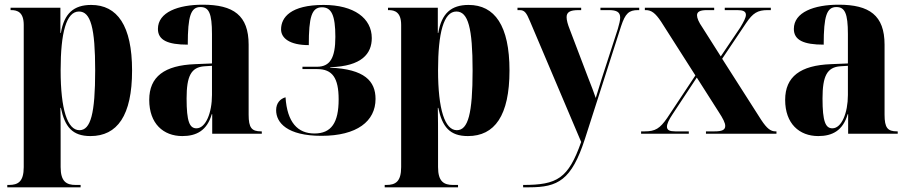

<svg xmlns="http://www.w3.org/2000/svg" viewBox="-20 -569 3865 817"><path d="M11 228H323V218H302C263 218 238 204 238 142V27C238 -19 238 -65 237 -110H239C256 -29 288 10 365 10C479 10 542 -77 542 -269C542 -460 479 -548 368 -548C294 -548 253 -512 239 -429H237V-536H25V-526H28C54 -526 81 -517 81 -463V142C81 204 57 218 18 218H11ZM318 -15C267 -15 238 -103 238 -270C238 -430 262 -520 316 -520C366 -520 385 -450 385 -269C385 -86 366 -15 318 -15Z M756 10C815 10 861 -13 881 -83H883V0H1094V-10H1091C1051 -10 1038 -25 1038 -81V-379C1038 -504 973 -549 843 -549C738 -549 652 -517 652 -446C652 -398 694 -379 779 -379C779 -501 792 -539 833 -539C869 -539 882 -512 882 -424V-299L810 -296C680 -291 615 -243 615 -144C615 -43 675 10 756 10ZM816 -23C787 -23 774 -51 774 -150C774 -245 793 -283 850 -287L882 -289V-165C882 -88 855 -23 816 -23Z M1348 9C1499 9 1578 -53 1578 -148C1578 -224 1531 -275 1385 -281V-283C1520 -287 1562 -341 1562 -407C1562 -491 1487 -548 1357 -548C1217 -548 1176 -495 1176 -444C1176 -407 1212 -377 1294 -377C1294 -496 1306 -538 1350 -538C1390 -538 1407 -505 1407 -412C1407 -322 1384 -285 1329 -285H1267V-275H1330C1394 -275 1421 -238 1421 -146C1421 -47 1390 -1 1318 -1C1247 -1 1202 -48 1195 -155C1173 -149 1155 -131 1155 -100C1155 -47 1202 9 1348 9Z M1617 228H1929V218H1908C1869 218 1844 204 1844 142V27C1844 -19 1844 -65 1843 -110H1845C1862 -29 1894 10 1971 10C2085 10 2148 -77 2148 -269C2148 -460 2085 -548 1974 -548C1900 -548 1859 -512 1845 -429H1843V-536H1631V-526H1634C1660 -526 1687 -517 1687 -463V142C1687 204 1663 218 1624 218H1617ZM1924 -15C1873 -15 1844 -103 1844 -270C1844 -430 1868 -520 1922 -520C1972 -520 1991 -450 1991 -269C1991 -86 1972 -15 1924 -15Z M2206 218V228H2232C2354 228 2412 198 2469 22L2623 -458C2641 -512 2656 -526 2695 -526H2700V-536H2535V-526H2571C2605 -526 2619 -517 2619 -494C2619 -483 2615 -466 2609 -446L2540 -233C2532 -207 2524 -181 2515 -152C2507 -176 2497 -202 2482 -240L2404 -445C2396 -465 2391 -483 2391 -496C2391 -517 2405 -526 2442 -526H2453V-536H2182V-526H2191C2212 -526 2220 -515 2235 -479L2453 35C2398 191 2351 218 2206 218Z M2708 0H2911V-10H2853C2830 -10 2818 -15 2818 -30C2818 -42 2826 -59 2842 -83L2945 -239L3038 -93C3057 -64 3066 -46 3066 -33C3066 -16 3052 -10 3021 -10H2984V0H3284V-10H3280C3260 -10 3244 -21 3219 -59L3053 -319L3155 -471C3184 -514 3204 -526 3247 -526H3260V-536H3064V-526H3117C3141 -526 3154 -521 3154 -506C3154 -494 3145 -477 3130 -452L3047 -329L2969 -452C2953 -475 2946 -492 2946 -504C2946 -518 2957 -526 2988 -526H3019V-536H2724V-526H2728C2752 -526 2769 -513 2793 -477L2939 -248L2819 -67C2788 -22 2768 -10 2724 -10H2708Z M3462 10C3521 10 3567 -13 3587 -83H3589V0H3800V-10H3797C3757 -10 3744 -25 3744 -81V-379C3744 -504 3679 -549 3549 -549C3444 -549 3358 -517 3358 -446C3358 -398 3400 -379 3485 -379C3485 -501 3498 -539 3539 -539C3575 -539 3588 -512 3588 -424V-299L3516 -296C3386 -291 3321 -243 3321 -144C3321 -43 3381 10 3462 10ZM3522 -23C3493 -23 3480 -51 3480 -150C3480 -245 3499 -283 3556 -287L3588 -289V-165C3588 -88 3561 -23 3522 -23Z"/></svg>

Font: Noto Serif Display Condensed ExtraBold
Style: Regular
Weight: 800
Width: 3
Designer: Monotype Design Team
Foundry: Monotype Imaging Inc.
Version: Version 2.009